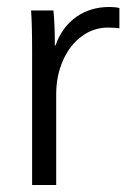

<svg xmlns="http://www.w3.org/2000/svg" viewBox="-20 -530 374 550"><path d="M72 -378Q72 -463 69 -500H133Q137 -461 137 -412V-400H139Q158 -453 198.5 -481.5Q239 -510 293 -510Q311 -510 322 -507V-449Q306 -451 289 -451Q248 -451 214 -426Q180 -401 160.5 -357Q141 -313 141 -260V0H72Z"/></svg>

Font: Sarabun Light
Style: Regular
Weight: 300
Designer: Suppakit Chalermlarp | Katatrad Co.,Ltd.
Foundry: Cadson Demak Co.,Ltd.
Version: Version 1.000; ttfautohint (v1.6)